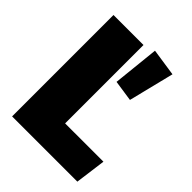

<svg xmlns="http://www.w3.org/2000/svg" viewBox="-205 -824 932 932"><g transform="rotate(45 261.0 -358.0)"><path d="M491 0H43V-696H249V-158H512ZM283 -477 308 -716 449 -695 391 -461Z"/></g></svg>

Font: Trujillo Black
Style: Regular
Weight: 900
Designer: Fira Sans original fonts by bBox Type GmbH, Carrois Corporate GbR, & Edenspiekermann AG / Changes by Cristiano Sobral
Foundry: Fira Sans original fonts by bBox Type GmbH, Carrois Corporate GbR, & Edenspiekermann AG / Changes by Cristiano Sobral
Version: Version 4.301;July 28, 2020;FontCreator 13.0.0.2655 64-bit